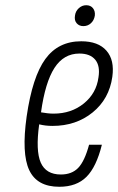

<svg xmlns="http://www.w3.org/2000/svg" viewBox="-20 -705 452 735"><path d="M82 -259Q62 -117 92 -53.5Q122 10 207 10Q273 10 311 -28Q349 -66 370 -151H321Q304 -88 279.5 -62.5Q255 -37 213 -37Q156 -37 136 -82.5Q116 -128 130 -229Q142 -226 154.5 -224.5Q167 -223 181 -223Q271 -223 334.5 -274.5Q398 -326 410 -411Q419 -475 387.5 -511Q356 -547 291 -547Q203 -547 153.5 -479Q104 -411 82 -259ZM284 -500Q325 -500 344.5 -476.5Q364 -453 357 -409Q349 -348 301 -309Q253 -270 185 -270Q173 -270 161 -271.5Q149 -273 137 -275Q153 -390 188.5 -445Q224 -500 284 -500ZM299 -605Q316 -605 328 -616Q340 -627 343 -645Q345 -662 336 -673.5Q327 -685 310 -685Q294 -685 281.5 -673.5Q269 -662 267 -645Q264 -627 273.5 -616Q283 -605 299 -605Z"/></svg>

Font: Secuela ExtLt
Style: Italic
Weight: 200
Italic angle: -8°
Designer: Fernando Haro
Foundry: deFharo
Version: Version 1.704